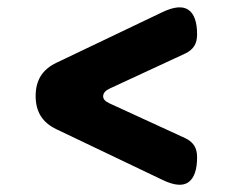

<svg xmlns="http://www.w3.org/2000/svg" viewBox="-20 -594 640 528"><path d="M135.6 -238.4Q106.3 -252.2 92.1 -274.9Q78 -297.7 78 -330Q78 -362.3 92.1 -385.1Q106.3 -407.8 135.6 -421.6L427 -560.8Q474.5 -583.3 498.3 -566.9Q522 -550.4 522 -499.3Q522 -479.3 513.8 -466.9Q505.5 -454.5 490 -447.1L280.8 -350.1Q264.7 -342.4 263.7 -330.4Q262.6 -318.3 280.8 -309.9L490 -213.8Q505.5 -206.4 513.8 -194Q522 -181.6 522 -161.6Q522 -110.5 498.6 -93.2Q475.2 -76 427 -99.2Z"/></svg>

Font: Maple Mono
Style: Regular
Weight: 400
Monospace: yes
Designer: subframe7536
Version: Version 7.300